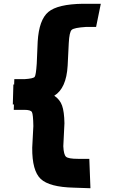

<svg xmlns="http://www.w3.org/2000/svg" viewBox="-20 -800 601 1019"><path d="M339 -451Q332 -331 268 -292Q298 -272 309.5 -239.5Q321 -207 322 -146L316 -24Q318 21 330.5 32Q343 43 394 43H454L460 199L372 196Q242 193 196 149.5Q150 106 151 -16L157 -131Q156 -193 149.5 -205Q143 -217 110 -217H53L54 -246Q53 -246 51 -245.5Q49 -245 48 -245L51 -352L55 -351L56 -380H111Q157 -383 164 -392Q171 -401 175 -462L180 -579Q187 -695 236.5 -736.5Q286 -778 420 -780H515L490 -657H436Q373 -653 360.5 -641.5Q348 -630 345 -572Z"/></svg>

Font: OpenDyslexic
Style: Bold
Weight: 800
Designer: Abbie Gonzalez
Version: Version 0.920;hotconv 1.0.109;makeotfexe 2.5.65596